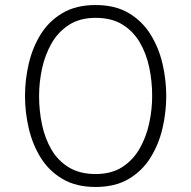

<svg xmlns="http://www.w3.org/2000/svg" viewBox="-20 -732 760 764"><path d="M360.5 12Q283 12 229 -19.8Q175 -51.5 142.2 -104.2Q109.5 -157 94.5 -221Q79.5 -285 79.5 -350Q79.5 -415 94.5 -479Q109.5 -543 142.2 -595.8Q175 -648.5 229 -680.2Q283 -712 360.5 -712Q438 -712 491.8 -680.2Q545.5 -648.5 578.5 -595.8Q611.5 -543 626.5 -479Q641.5 -415 641.5 -350Q641.5 -285 626.5 -221Q611.5 -157 578.5 -104.2Q545.5 -51.5 491.8 -19.8Q438 12 360.5 12ZM360.5 -39.5Q423.5 -39.5 466.5 -67.2Q509.5 -95 535.8 -141Q562 -187 573.8 -241.8Q585.5 -296.5 585.5 -350Q585.5 -409 573.8 -464.2Q562 -519.5 535.8 -564Q509.5 -608.5 466.5 -634.8Q423.5 -661 360.5 -661Q298 -661 254.8 -633.2Q211.5 -605.5 185.2 -559.5Q159 -513.5 147.2 -458.8Q135.5 -404 135.5 -350Q135.5 -291.5 147.2 -236Q159 -180.5 185.2 -136Q211.5 -91.5 254.8 -65.5Q298 -39.5 360.5 -39.5Z"/></svg>

Font: Overpass ExtraLight
Style: Regular
Weight: 250
Designer: Delve Withrington, Dave Bailey, Thomas Jockin
Foundry: Delve Fonts LLC
Version: Version 4.000